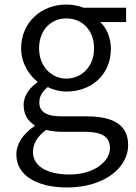

<svg xmlns="http://www.w3.org/2000/svg" viewBox="-20 -574 598 845"><path d="M275 251C439 251 544 164 544 65C544 -23 482 -62 359 -62H250C176 -62 153 -88 153 -123C153 -154 170 -174 190 -191C215 -178 246 -171 272 -171C382 -171 468 -245 468 -359C468 -409 449 -451 421 -477H535V-540H348C330 -547 303 -554 272 -554C164 -554 73 -478 73 -361C73 -296 108 -244 144 -215V-211C116 -192 84 -157 84 -112C84 -69 104 -40 132 -23V-19C82 14 52 59 52 106C52 198 142 251 275 251ZM272 -228C208 -228 152 -280 152 -361C152 -444 206 -493 272 -493C339 -493 394 -444 394 -361C394 -280 338 -228 272 -228ZM286 194C184 194 125 155 125 95C125 62 142 27 183 -2C208 4 234 6 252 6H351C425 6 464 25 464 78C464 136 395 194 286 194Z"/></svg>

Font: Noto Sans CJK HK DemiLight
Style: Regular
Weight: 350
Designer: Ryoko NISHIZUKA 西塚涼子 (kana, bopomofo & ideographs); Paul D. Hunt (Latin, Greek & Cyrillic); Sandoll Communications 산돌커뮤니
Foundry: Adobe
Version: Version 2.004;hotconv 1.0.118;makeotfexe 2.5.65603